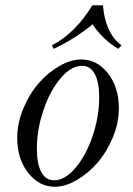

<svg xmlns="http://www.w3.org/2000/svg" viewBox="-20 -692 502 724"><path d="M184.1 -12.2Q225.1 -12.2 264.9 -59.3Q304.7 -106.4 329.3 -179.4Q354 -252.4 354 -325.2Q354 -382.3 337.4 -413.1Q320.8 -443.8 289.1 -443.8Q248 -443.8 208.3 -396.7Q168.5 -349.6 143.8 -276.6Q119.1 -203.6 119.1 -130.9Q119.1 -73.7 135.7 -43Q152.3 -12.2 184.1 -12.2ZM187 12.2Q127.4 12.2 86.2 -40.3Q44.9 -92.8 44.9 -171.9Q44.9 -227.5 67.9 -282.7Q90.8 -337.9 125.7 -377.9Q160.6 -418 203.9 -442.9Q247.1 -467.8 286.1 -467.8Q346.2 -467.8 387.2 -415.3Q428.2 -362.8 428.2 -284.2Q428.2 -228.5 405.3 -173.3Q382.3 -118.2 347.4 -78.1Q312.5 -38.1 269.3 -12.9Q226.1 12.2 187 12.2ZM182.1 -507.8 175.8 -521Q264.2 -566.9 328.1 -671.9H368.2Q377 -566.4 438 -521L425.8 -507.8Q367.7 -542.5 329.1 -600.1Q257.3 -542 182.1 -507.8Z"/></svg>

Font: Flanker Steampunk
Style: Italic
Weight: 400
Italic angle: -12°
Designer: Alexey Kryukov, Leonardo Di Lena
Foundry: Alexey Kryukov, Leonardo Di Lena
Version: 1.210